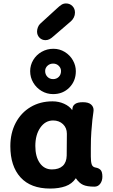

<svg xmlns="http://www.w3.org/2000/svg" viewBox="-20 -1083 654 1114"><path d="M574 -58Q574 -34 561.5 -17Q549 0 528 0Q485 0 462 -10.5Q439 -21 420 -49Q398 -16 360 -2.5Q322 11 271 11Q158 11 99 -54Q40 -119 40 -235Q40 -311 71 -370Q102 -429 157.5 -462Q213 -495 285 -495Q321 -495 352 -481Q383 -467 399 -444L401 -457Q403 -471 417 -480.5Q431 -490 461 -490Q493 -490 508 -477Q523 -464 523 -444Q523 -437 522 -433Q516 -399 510 -319Q507 -282 507 -224V-174Q507 -145 512 -129.5Q517 -114 534 -111Q553 -108 563.5 -97Q574 -86 574 -58ZM368 -307Q368 -341 345.5 -362.5Q323 -384 288 -384Q243 -384 214 -342.5Q185 -301 185 -236Q185 -174 211 -137Q237 -100 281 -100Q322 -100 344 -120.5Q366 -141 367 -180Q368 -221 368 -307ZM155 -670Q155 -705 173 -735Q191 -765 222 -782.5Q253 -800 290 -800Q326 -800 356 -781.5Q386 -763 403 -733Q420 -703 420 -670Q420 -613 382.5 -575Q345 -537 288 -537Q252 -537 221.5 -555Q191 -573 173 -603.5Q155 -634 155 -670ZM334 -671Q334 -688 321 -701Q308 -714 288 -714Q269 -714 255.5 -701.5Q242 -689 242 -671Q242 -651 255 -637.5Q268 -624 288 -624Q308 -624 321 -637Q334 -650 334 -671ZM195 -900Q195 -912 200 -925Q205 -938 214 -946L307 -1031Q326 -1049 337.5 -1056Q349 -1063 363 -1063Q385 -1063 400 -1048Q415 -1033 415 -1010Q415 -995 408.5 -982Q402 -969 392 -960L292 -874Q278 -861 267 -855.5Q256 -850 244 -850Q223 -850 209 -864.5Q195 -879 195 -900Z"/></svg>

Font: Mali
Style: Bold
Weight: 700
Designer: Kitiyaporn Chalermlarp | Katatrad Aksorn Co.,Ltd.
Foundry: Cadson Demak Co.,Ltd.
Version: Version 1.000; ttfautohint (v1.6)